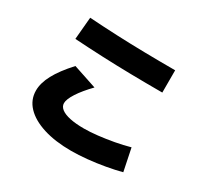

<svg xmlns="http://www.w3.org/2000/svg" viewBox="-167 -982 1333 1269"><g transform="rotate(30 500.0 -347.5)"><path d="M510 65Q388 65 298 36.5Q208 8 159 -43.5Q110 -95 110 -165Q110 -222 145 -287.5Q180 -353 255 -435L435 -375Q376 -314 344 -264.5Q312 -215 312 -185Q312 -160 335 -142Q358 -124 402.5 -114.5Q447 -105 510 -105Q556 -105 613.5 -111.5Q671 -118 731.5 -129Q792 -140 845 -155L880 15Q827 29 762 40.5Q697 52 631.5 58.5Q566 65 510 65ZM840 -570Q712 -570 599 -572Q486 -574 380 -578.5Q274 -583 165 -590L180 -760Q286 -753 389.5 -748.5Q493 -744 604 -742Q715 -740 840 -740Z"/></g></svg>

Font: M PLUS 2 Thin Black
Style: Regular
Weight: 900
Version: Version 1.001